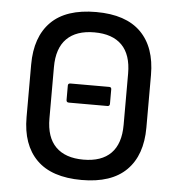

<svg xmlns="http://www.w3.org/2000/svg" viewBox="-50 -713 714 771"><g transform="rotate(5 307.0 -327.5)"><path d="M229 -294Q219 -294 219 -304V-362Q219 -371 229 -371H385Q394 -371 394 -362V-304Q394 -294 385 -294ZM307 11Q186 11 125.5 -49.5Q65 -110 65 -221V-433Q65 -545 125.5 -605.5Q186 -666 307 -666Q427 -666 487.5 -605.5Q548 -545 548 -433V-221Q548 -110 487.5 -49.5Q427 11 307 11ZM307 -71Q380 -71 418 -109.5Q456 -148 456 -224V-431Q456 -507 418 -545.5Q380 -584 307 -584Q234 -584 195.5 -545.5Q157 -507 157 -431V-224Q157 -148 195.5 -109.5Q234 -71 307 -71Z"/></g></svg>

Font: Sofia Sans Semi Condensed Medium
Style: Regular
Weight: 500
Designer: Botio Nikoltchev, Ani Petrova
Foundry: lettersoup
Version: Version 4.100